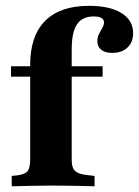

<svg xmlns="http://www.w3.org/2000/svg" viewBox="-20 -651 485 671"><path d="M18.5 -383.1V-419.4H338.7V-383.1ZM158.1 -2.4Q121.8 -2.4 89.9 -1.6Q58.1 -0.8 21 0V-36.3L37.9 -37.9Q66.9 -41.1 76.2 -52.8Q85.5 -64.5 85.5 -94.4V-209.7H230.6V-94.4Q230.6 -74.2 235.5 -63.3Q240.3 -52.4 252.8 -46.8Q265.3 -41.1 288.7 -38.7L310.5 -36.3V0Q283.9 -0.8 258.9 -1.2Q233.9 -1.6 209.7 -2Q185.5 -2.4 158.1 -2.4ZM85.5 -209.7V-425Q85.5 -525.8 137.9 -578.2Q190.3 -630.6 290.3 -630.6Q364.5 -630.6 404.8 -605.2Q445.2 -579.8 445.2 -535.5Q445.2 -503.2 425.4 -484.7Q405.6 -466.1 372.6 -466.1Q347.6 -466.1 333.9 -477Q320.2 -487.9 320.2 -506.5Q320.2 -520.2 325.8 -531.9Q331.5 -543.5 337.5 -553.6Q343.5 -563.7 343.5 -572.6Q343.5 -593.5 307.3 -593.5Q267.7 -593.5 249.2 -566.1Q230.6 -538.7 230.6 -479V-209.7Z"/></svg>

Font: Playfair 9pt Black
Style: Regular
Weight: 900
Designer: Claus Eggers Sørensen
Foundry: Claus Eggers Sørensen
Version: Version 2.203